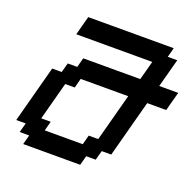

<svg xmlns="http://www.w3.org/2000/svg" viewBox="-148 -1031 1212 1187"><g transform="rotate(20 458.5 -437.5)"><path d="M125 0H500L516.6 -62.5H579.1L596.2 -125H658.7Q675.3 -187.5 708.7 -312.5Q742.2 -437.5 758.8 -500H883.8Q889.2 -520.5 900.4 -562.3Q911.6 -604 917.5 -625H792.5L842.8 -812.5H780.3L796.9 -875H234.4Q229 -854 217.8 -812.5Q206.5 -771 201.2 -750H701.2Q695.8 -729.5 684.6 -687.5Q673.3 -645.5 667.5 -625H292.5L275.9 -562.5H213.4L196.3 -500H133.8Q117.2 -437.5 83.7 -312.5Q50.3 -187.5 33.7 -125H96.2L79.1 -62.5H141.6ZM471.2 -125H221.2L237.8 -187.5H175.3Q186.5 -229 208.7 -312.3Q231 -395.5 242.2 -437.5H304.7L321.3 -500H633.8L550.3 -187.5H487.8Z"/></g></svg>

Font: Faithful 32x
Style: Oblique
Weight: 400
Foundry: Faithful Resource Pack
Version: Version 1.0; January 27, 2023